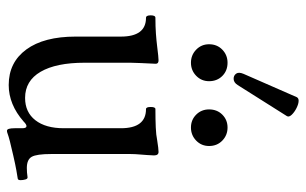

<svg xmlns="http://www.w3.org/2000/svg" viewBox="-183 -678 877 551"><g transform="rotate(90 255.5 -402.5)"><path d="M355 16Q348 16 348 -6V-28Q348 -40 342 -40Q337 -40 329 -32Q280 11 224 11Q159 11 122 -39.5Q85 -90 85 -181V-311Q85 -383 31 -383Q24 -383 24 -396.5Q24 -410 31 -410Q57 -410 77 -411.5Q97 -413 113 -415Q129 -417 139 -418Q149 -419 153 -419Q163 -419 163 -411Q162 -386 161 -368.5Q160 -351 160 -338V-207Q160 -125 186 -80.5Q212 -36 261 -36Q302 -36 325 -65.5Q348 -95 348 -147V-311Q348 -383 293 -383Q287 -383 287 -396.5Q287 -410 293 -410Q323 -410 345.5 -411Q368 -412 382 -415Q407 -419 416 -419Q426 -419 426 -406Q425 -384 423.5 -367.5Q422 -351 422 -338V-111Q422 -69 430 -55Q438 -41 462 -41Q469 -41 475 -41.5Q481 -42 488 -43Q493 -44 495 -37Q497 -30 497 -23Q497 -16 493 -15Q486 -14 469 -11Q452 -8 426 -2Q400 4 386 7.5Q372 11 361 15Q359 16 355 16ZM160 -512Q138 -512 122.5 -527Q107 -542 107 -564Q107 -587 122.5 -602Q138 -617 160 -617Q183 -617 198 -602Q213 -587 213 -564Q213 -542 197.5 -527Q182 -512 160 -512ZM346 -512Q324 -512 309 -527Q294 -542 294 -564Q294 -587 309 -602Q324 -617 346 -617Q368 -617 383.5 -602Q399 -587 399 -564Q399 -542 383.5 -527Q368 -512 346 -512ZM224 -646Q217 -635 207 -634.5Q197 -634 191.5 -641.5Q186 -649 192 -663L259 -816Q262 -821 269 -821Q278 -821 290 -815Q302 -809 309.5 -801Q317 -793 313 -787Z"/></g></svg>

Font: Junicode
Style: Regular
Weight: 400
Designer: Peter S. Baker
Version: Version 2.100; ttfautohint (v1.8.4)